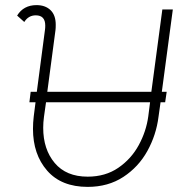

<svg xmlns="http://www.w3.org/2000/svg" viewBox="-20 -721 745 751"><path d="M626 -321H608L600 -264Q591 -193 556.5 -130.5Q522 -68 462.5 -29Q403 10 323 10Q220 10 164.5 -53.5Q109 -117 109 -217Q109 -241 112 -266L119 -321H95L100 -362H124L156 -605Q157 -611 157 -621Q157 -661 120 -661Q91 -661 75 -635L47 -660Q72 -701 123 -701Q157 -701 177.5 -681.5Q198 -662 198 -624Q198 -610 197 -603L165 -362H572L615 -684H656L613 -362H632ZM567 -321H160L152 -264Q149 -242 149 -221Q149 -137 194 -83.5Q239 -30 323 -30Q392 -30 442.5 -64.5Q493 -99 522.5 -153Q552 -207 560 -266Z"/></svg>

Font: Bellota Light
Style: Italic
Weight: 300
Italic angle: -7.5°
Designer: Kemie Guaida
Foundry: Kemie Guaida
Version: Version 4.001